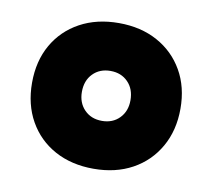

<svg xmlns="http://www.w3.org/2000/svg" viewBox="-56 -756 596 540"><g transform="rotate(10 242.5 -486.0)"><path d="M242.7 -278.3Q179.7 -278.3 131.8 -304.4Q84 -330.6 57.4 -377.7Q30.8 -424.8 30.8 -486.8Q30.8 -548.8 57.4 -595.5Q84 -642.1 131.8 -668.2Q179.7 -694.3 242.7 -694.3Q305.7 -694.3 353.3 -668.2Q400.9 -642.1 427.7 -595.5Q454.6 -548.8 454.6 -486.8Q454.6 -424.8 427.7 -377.7Q400.9 -330.6 353.3 -304.4Q305.7 -278.3 242.7 -278.3ZM242.7 -415Q273.4 -415 292.7 -434.8Q312 -454.6 312 -485.8Q312 -518.1 292.7 -537.8Q273.4 -557.6 242.7 -557.6Q211.9 -557.6 192.6 -537.8Q173.3 -518.1 173.3 -485.8Q173.3 -454.6 192.6 -434.8Q211.9 -415 242.7 -415Z"/></g></svg>

Font: Schibsted Grotesk Black
Style: Regular
Weight: 900
Designer: Bakken & Baeck AS, Henrik Kongsvoll
Foundry: Schibsted ASA
Version: Version 1.100;gftools[0.9.25]